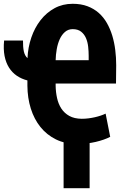

<svg xmlns="http://www.w3.org/2000/svg" viewBox="-38 -740 658 1002"><path d="M364.3 11.2Q301.8 11.2 253.9 -12.5Q206.1 -36.1 173.1 -77.1Q140.1 -118.2 122.8 -173.3Q105.5 -228.5 105 -292.5V-320.3Q74.2 -328.1 49.8 -344.7Q25.4 -361.3 9 -387.2Q-7.3 -413.1 -14.2 -448.2Q-21 -483.4 -16.6 -528.3H82Q81.5 -494.6 86.4 -471.9Q91.3 -449.2 105.5 -436.5Q107.9 -492.7 125.5 -544.2Q143.1 -595.7 173.8 -635Q204.6 -674.3 246.8 -697.3Q289.1 -720.2 341.3 -720.2Q384.8 -720.2 418.5 -707.5Q452.1 -694.8 477.3 -672.6Q502.4 -650.4 519.8 -619.9Q537.1 -589.4 547.9 -554Q558.6 -518.6 563.5 -479.2Q568.4 -439.9 568.4 -399.9L567.4 -304.2H252.4V-292.5Q252.9 -259.3 259.8 -228.3Q266.6 -197.3 282.2 -173.3Q297.9 -149.4 323.7 -135Q349.6 -120.6 388.2 -120.1Q405.8 -120.1 423.3 -122.3Q440.9 -124.5 457 -128.2Q473.1 -131.8 487.5 -136.7Q502 -141.6 513.2 -147L537.1 -25.9Q507.3 -10.3 461.9 0.5Q416.5 11.2 364.3 11.2ZM341.3 -587.9Q317.9 -587.9 301 -573.2Q284.2 -558.6 273.7 -535.4Q263.2 -512.2 258.1 -483.2Q252.9 -454.1 252.4 -425.8H424.8V-448.7Q424.8 -471.7 422.1 -496.3Q419.4 -521 410.6 -541.3Q401.9 -561.5 385.3 -574.7Q368.7 -587.9 341.3 -587.9ZM429.7 242.2H293.9V-29.8H429.7Z"/></svg>

Font: Roboto Mono
Style: Bold
Weight: 700
Designer: Google
Version: Version 2.000985; 2015; ttfautohint (v1.3)